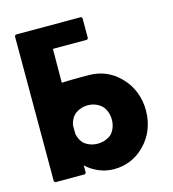

<svg xmlns="http://www.w3.org/2000/svg" viewBox="-127 -972 990 1098"><g transform="rotate(-15 368.0 -422.5)"><path d="M473 -256C473 -223 462 -194 443 -173C423 -155 394 -143 360 -143C328 -143 299 -154 278 -173C264 -188 254 -208 250 -231V-282C254 -304 264 -324 278 -339C299 -358 328 -370 360 -370C392 -370 420 -359 442 -339C461 -319 473 -290 473 -256ZM61 0 68 7H243L250 0V-44C288 -7 347 22 413 22C484 22 545 -5 589 -49L596 -56C646 -105 675 -177 675 -256C675 -335 646 -406 596 -456L589 -463C545 -507 484 -535 413 -535C384 -535 318 -536 251 -533L252 -733H454L461 -740V-860L454 -867H68L61 -860Z"/></g></svg>

Font: Hussar Woodtype
Style: Blk
Weight: 900
Foundry: Cannot Into Space Fonts
Version: Version 1.07